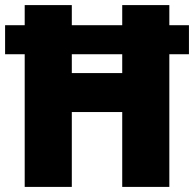

<svg xmlns="http://www.w3.org/2000/svg" viewBox="-22 -734 762 754"><path d="M75 0H260V-294H458V0H643V-521H720V-635H643V-714H458V-635H260V-714H75V-635H-2V-521H75ZM260 -447V-521H458V-447Z"/></svg>

Font: Noto Sans Gujarati UI SemiCondensed Black
Style: Regular
Weight: 900
Width: 4
Designer: Jelle Bosma - Monotype Design Team, Universal Thirst
Foundry: Monotype Imaging Inc.
Version: Version 2.106